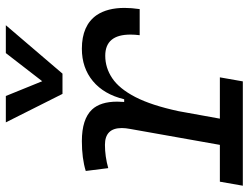

<svg xmlns="http://www.w3.org/2000/svg" viewBox="-116 -702 816 629"><g transform="rotate(-90 291.5 -388.0)"><path d="M-2.9 0 10.3 -75.2H130.9L183.1 -369.1Q186 -384.3 186 -396.5Q186 -451.7 130.9 -451.7Q93.3 -451.7 54.7 -440.9L45.4 -514.6Q86.9 -527.3 143.1 -527.3Q215.3 -527.3 246.6 -494.1Q272.5 -466.3 272.5 -411.6Q272.5 -400.9 271.5 -388.7H280.3Q296.4 -455.1 339.8 -491.2Q383.3 -527.3 445.8 -527.3Q522.5 -527.3 556.2 -478.5Q579.6 -443.4 579.6 -387.7Q579.6 -364.7 575.7 -337.9H490.2Q492.2 -354 492.2 -368.2Q492.2 -450.7 422.9 -450.7Q383.3 -450.7 349.1 -427.7Q314.9 -404.8 287.6 -352.1Q260.3 -299.3 241.2 -210L216.8 -75.2H352.1L338.9 0ZM297.9 -590.8 204.6 -776.4H291L339.4 -657.2L431.6 -776.4H522.9L364.3 -590.8Z"/></g></svg>

Font: CaskaydiaCove NFP SemiLight
Style: Italic
Weight: 350
Italic angle: -10°
Designer: Aaron Bell
Foundry: Saja Typeworks
Version: Version 2111.001; VTT 6.35;Nerd Fonts 3.1.1